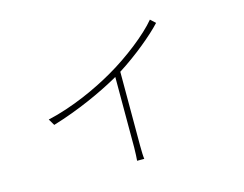

<svg xmlns="http://www.w3.org/2000/svg" viewBox="-91 -721 1182 931"><g transform="rotate(-15 500.0 -255.5)"><path d="M727 -578C676 -516 567 -431 469 -375C383 -325 254 -265 128 -237L147 -205C280 -245 400 -301 479 -345L493 -353V1C493 26 491 56 490 67H526C524 56 523 26 523 1V-371C613 -428 705 -504 752 -555Z"/></g></svg>

Font: Source Han Sans CN ExtraLight
Style: Regular
Weight: 250
Designer: Ryoko NISHIZUKA (kana & ideographs); Paul D. Hunt (Latin, Greek & Cyrillic); Wenlong ZHANG (bopomofo); Sandoll Communica
Foundry: Adobe Systems Incorporated
Version: Version 1.004;PS 1.004;hotconv 16.6.51;makeotf.lib2.5.65220